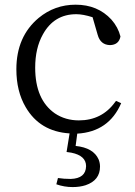

<svg xmlns="http://www.w3.org/2000/svg" viewBox="-20 -548 568 807"><path d="M467.8 -124 489.3 -114.3Q437.5 5.9 304.7 13.7L297.9 65.4Q373 73.2 394.5 122.1Q400.4 136.7 400.4 152.3Q400.4 210 339.8 230.5Q315.4 238.3 285.2 238.3Q250 238.3 216.8 226.6L223.6 200.2Q248 204.1 277.3 204.1Q340.8 202.1 341.8 150.4Q341.8 106.4 280.3 93.8Q270.5 91.8 259.8 90.8L272.5 12.7Q147.5 4.9 87.9 -97.7Q48.8 -164.1 48.8 -256.8Q48.8 -394.5 142.6 -472.7Q210 -528.3 297.9 -528.3Q390.6 -528.3 448.2 -465.8Q476.6 -433.6 486.3 -394.5Q479.5 -359.4 442.4 -358.4Q402.3 -359.4 390.6 -401.4L369.1 -475.6Q329.1 -488.3 300.8 -488.3Q207 -488.3 160.2 -403.3Q127.9 -345.7 127.9 -263.7Q127.9 -128.9 210.9 -71.3Q254.9 -42 311.5 -42Q408.2 -42 463.9 -119.1Q466.8 -122.1 467.8 -124Z"/></svg>

Font: GenYoMin JP Regular
Style: Regular
Weight: 400
Version: Version 1.001;PS 1;hotconv 16.6.51;makeotf.lib2.5.65220 DEVE